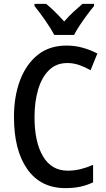

<svg xmlns="http://www.w3.org/2000/svg" viewBox="-20 -960 549 990"><path d="M327 -635Q270 -635 232.5 -598Q195 -561 176.5 -498Q158 -435 158 -356Q158 -227 202 -153.5Q246 -80 329 -80Q364 -80 396 -88Q428 -96 460 -110V-20Q429 -5 394.5 2.5Q360 10 317 10Q190 10 121 -87.5Q52 -185 52 -357Q52 -462 83 -545Q114 -628 174 -676.5Q234 -725 323 -725Q366 -725 406 -714Q446 -703 482 -684L447 -598Q419 -614 389 -624.5Q359 -635 327 -635ZM260 -780Q243 -812 213.5 -854.5Q184 -897 158 -929V-940H218Q262 -904 311 -849Q336 -878 358 -898Q380 -918 405 -940H465V-929Q448 -909 428.5 -882.5Q409 -856 391 -829Q373 -802 362 -780Z"/></svg>

Font: Noto Sans Malayalam Condensed Medium
Style: Regular
Weight: 500
Width: 3
Designer: Jelle Bosma - Monotype Design Team
Foundry: Monotype Imaging Inc.
Version: Version 2.104; ttfautohint (v1.8.4.7-5d5b)